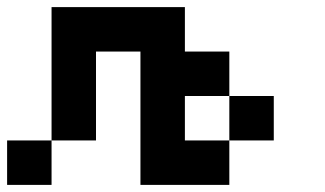

<svg xmlns="http://www.w3.org/2000/svg" viewBox="-20 -520 915 540"><path d="M500 -125H625V0H375V-375H250V-125H125V-500H500V-375H625V-250H500ZM625 -125V-250H750V-125ZM125 -125V0H0V-125Z"/></svg>

Font: Tiny5
Style: Regular
Weight: 400
Designer: Stefan Schmidt
Foundry: Made with Bits'n'Picas by Kreative Software
Version: Version 1.002; ttfautohint (v1.8.4.7-5d5b)